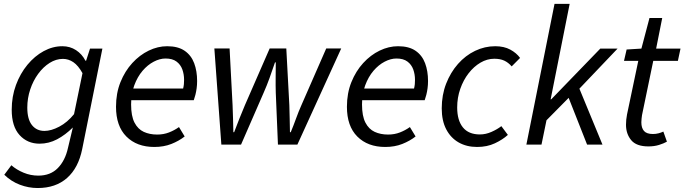

<svg xmlns="http://www.w3.org/2000/svg" viewBox="-20 -732 3465 972"><path d="M170.9 219.9Q124.4 219.9 80.3 203.1Q36.2 186.3 1.7 152.7L37.5 104.6Q64.1 127.8 99.7 142.4Q135.2 157.1 174.1 157.1Q235.3 157.1 272.7 118.9Q310.1 80.8 324.2 16.5L348.8 -86.6Q311.1 -49.1 269.1 -26.8Q227 -4.6 180.3 -4.6Q118.7 -4.6 79 -48.3Q39.3 -92 39.3 -176.4Q39.3 -243.4 60.8 -301.6Q82.3 -359.8 118.8 -404Q155.3 -448.2 201.1 -473.1Q246.9 -498 295.7 -498Q334.4 -498 364.9 -478.1Q395.3 -458.3 412.5 -424.7H415.9L435.7 -486H498.4L396.1 22.9Q376.8 118.3 319.3 169.1Q261.7 219.9 170.9 219.9ZM205 -69.2Q239 -69.2 280 -90.8Q321 -112.3 354.8 -154.1L397.6 -361.6Q376 -400.5 351.3 -417.2Q326.6 -433.9 298.6 -433.9Q263.6 -433.9 231.3 -413.5Q198.9 -393.1 173.4 -358.3Q147.8 -323.5 133 -279.1Q118.2 -234.8 118.2 -187.3Q118.2 -128.3 141.7 -98.8Q165.3 -69.2 205 -69.2Z M761.4 12Q672.6 12 619.9 -40.8Q567.3 -93.5 567.3 -191.4Q567.3 -260 589.8 -316Q612.3 -372 649.7 -412.8Q687 -453.6 733 -475.8Q778.9 -498 826.1 -498Q881.4 -498 914.8 -474.9Q948.1 -451.9 963 -412.1Q977.9 -372.2 977.9 -322Q977.9 -302.3 975.5 -284.8Q973.1 -267.2 969.2 -251.9Q965.3 -236.7 961 -224.8H624.4L632.2 -283.9H907.1Q910.1 -296.5 911 -306.1Q911.9 -315.7 911.9 -328Q911.9 -355.9 903.1 -380.4Q894.2 -405 873.6 -420.4Q853 -435.8 818 -435.8Q789 -435.8 758.2 -419.7Q727.4 -403.6 701.6 -373.5Q675.8 -343.3 659.8 -300Q643.7 -256.7 643.7 -203.2Q643.7 -144.5 660.9 -111.3Q678.1 -78.1 707.9 -64.4Q737.7 -50.8 775.6 -50.8Q808.1 -50.8 835.5 -61.5Q862.8 -72.1 886.1 -88.7L914.9 -41.2Q886 -18.4 847.5 -3.2Q809 12 761.4 12Z M1100.6 0 1065.2 -486.6H1142.3L1157.4 -199.4Q1159.2 -167.6 1159.7 -132.4Q1160.3 -97.3 1161.4 -62.8H1165.4Q1178.6 -97.3 1192.3 -132.4Q1206 -167.6 1219.8 -199.4L1345.2 -486.6H1429.4L1444.8 -199.4Q1445.6 -167.6 1446.5 -132.4Q1447.5 -97.3 1447.9 -62.8H1451.9Q1466.3 -97.3 1478.9 -132.4Q1491.6 -167.6 1505.8 -199.4L1631.5 -486.6H1707.4L1485.5 0H1387.1L1376.1 -262.9Q1375 -299.8 1375.5 -336.8Q1376 -373.8 1376.1 -416H1372.1Q1357.7 -373.8 1344.5 -336.8Q1331.2 -299.8 1314.9 -262.9L1200.3 0Z M1930.4 12Q1841.6 12 1788.9 -40.8Q1736.3 -93.5 1736.3 -191.4Q1736.3 -260 1758.8 -316Q1781.3 -372 1818.7 -412.8Q1856 -453.6 1902 -475.8Q1947.9 -498 1995.1 -498Q2050.4 -498 2083.8 -474.9Q2117.1 -451.9 2132 -412.1Q2146.9 -372.2 2146.9 -322Q2146.9 -302.3 2144.5 -284.8Q2142.1 -267.2 2138.2 -251.9Q2134.3 -236.7 2130 -224.8H1793.4L1801.2 -283.9H2076.1Q2079.1 -296.5 2080 -306.1Q2080.9 -315.7 2080.9 -328Q2080.9 -355.9 2072.1 -380.4Q2063.2 -405 2042.6 -420.4Q2022 -435.8 1987 -435.8Q1958 -435.8 1927.2 -419.7Q1896.4 -403.6 1870.6 -373.5Q1844.8 -343.3 1828.8 -300Q1812.7 -256.7 1812.7 -203.2Q1812.7 -144.5 1829.9 -111.3Q1847.1 -78.1 1876.9 -64.4Q1906.7 -50.8 1944.6 -50.8Q1977.1 -50.8 2004.5 -61.5Q2031.8 -72.1 2055.1 -88.7L2083.9 -41.2Q2055 -18.4 2016.5 -3.2Q1978 12 1930.4 12Z M2395.1 12Q2342.3 12 2302 -10.9Q2261.8 -33.8 2239 -77.4Q2216.3 -120.9 2216.3 -183.4Q2216.3 -251.3 2238.6 -308.5Q2260.9 -365.7 2298.6 -408.4Q2336.3 -451.1 2385.2 -474.6Q2434.1 -498 2486.8 -498Q2531.9 -498 2563.2 -480.9Q2594.6 -463.9 2612.9 -438.7L2570.4 -395.9Q2553.3 -415.6 2532.7 -425.1Q2512.2 -434.6 2482.4 -434.6Q2445.9 -434.6 2412.3 -414.8Q2378.8 -395.1 2352.3 -361Q2325.8 -326.9 2310.2 -282.3Q2294.5 -237.8 2294.5 -188.1Q2294.5 -122.7 2323.4 -87.1Q2352.3 -51.4 2409.4 -51.4Q2439.5 -51.4 2468.6 -64.5Q2497.8 -77.5 2518.1 -93.4L2551.1 -49.1Q2524.7 -25 2485.2 -6.5Q2445.8 12 2395.1 12Z M2644.8 0 2787.3 -712.4H2863.9L2767.6 -229H2770.4L3019.1 -486.1H3106.6L2913.2 -283.1L3030 0H2952.1L2858.8 -236.6L2746.6 -123.1L2721.3 0Z M3262.7 9.2Q3201.5 9.2 3175.3 -22.6Q3149.1 -54.4 3149.1 -100.6Q3149.1 -113.8 3150.4 -126.2Q3151.7 -138.7 3154.3 -152.5L3211.3 -423.8H3139L3152.3 -481.4L3227.1 -486L3268 -640.9H3332.5L3301.7 -486H3425.1L3411.8 -423.8H3287.1L3230.2 -149.3Q3229.2 -140.3 3228 -131.9Q3226.8 -123.5 3226.8 -113.1Q3226.8 -84.1 3240.4 -68.8Q3253.9 -53.6 3285.6 -53.6Q3300.7 -53.6 3314.1 -57.2Q3327.4 -60.7 3338.2 -65.9L3356.3 -14.8Q3340.3 -5.8 3316.3 1.7Q3292.2 9.2 3262.7 9.2Z"/></svg>

Font: Source Sans 3
Style: Italic
Weight: 200
Italic angle: -11°
Designer: Paul D. Hunt
Foundry: Adobe
Version: Version 3.046;hotconv 1.0.118;makeotfexe 2.5.65603